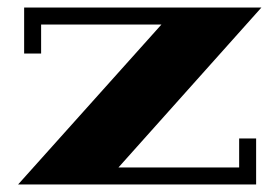

<svg xmlns="http://www.w3.org/2000/svg" viewBox="-20 -489 741 509"><path d="M614 -122H659V0H28L408 -424H89V-347H44V-469H673L294 -45H614Z"/></svg>

Font: Geostar Fill
Style: Regular
Weight: 400
Designer: Joe Prince
Foundry: Joe Prince
Version: Version 1.002